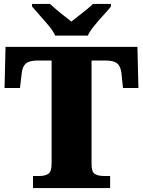

<svg xmlns="http://www.w3.org/2000/svg" viewBox="-20 -951 722 971"><path d="M147 0V-61H179Q208 -61 224.5 -72Q241 -83 241 -125V-645H173Q128 -645 111 -630Q94 -615 90 -582L81 -506H3L8 -714H675L680 -506H602L594 -582Q590 -615 573 -630Q556 -645 511 -645H443V-121Q443 -81 460 -71Q477 -61 505 -61H537V0ZM259 -771Q249 -794 227 -820.5Q205 -847 181.5 -873Q158 -899 142 -918V-931H233Q244 -921 263.5 -904Q283 -887 304.5 -870.5Q326 -854 341 -842Q356 -854 377.5 -870.5Q399 -887 419.5 -904Q440 -921 450 -931H541V-918Q526 -899 502 -873Q478 -847 456.5 -820.5Q435 -794 424 -771Z"/></svg>

Font: Noto Serif Tamil Black
Style: Regular
Weight: 900
Designer: Indian Type Foundry, Tom Grace, and the Monotype Design Team
Foundry: Monotype Imaging Inc.
Version: Version 2.004; ttfautohint (v1.8.4.7-5d5b)